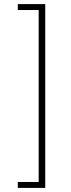

<svg xmlns="http://www.w3.org/2000/svg" viewBox="-20 -780 345 938"><path d="M201 -760V138H67V109H169V-731H67V-760Z"/></svg>

Font: IBM Plex Sans ExtLt
Style: Regular
Weight: 200
Designer: Mike Abbink, Paul van der Laan, Pieter van Rosmalen
Foundry: Bold Monday
Version: Version 3.005